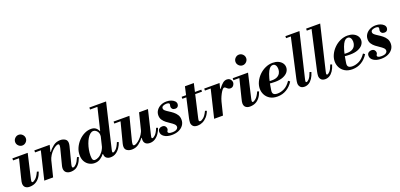

<svg xmlns="http://www.w3.org/2000/svg" viewBox="15 -1730 5662 2717"><g transform="rotate(-20 2846.0 -371.5)"><path d="M244 -573Q212 -573 188 -597Q164 -621 164 -653Q164 -686 188 -710Q212 -734 244 -734Q277 -734 301 -710Q325 -686 325 -653Q325 -621 301 -597Q277 -573 244 -573ZM142 11Q103 11 79 -9Q55 -29 55 -70Q55 -82 58 -97.5Q61 -113 71 -153L145 -450H279L195 -87Q192 -73 191 -65Q190 -57 190 -54Q190 -37 203 -37Q220 -37 249.5 -62.5Q279 -88 310 -156L335 -147Q317 -93 289 -58Q261 -23 224.5 -6Q188 11 142 11ZM48 -420V-450H222V-420Z M765 11Q719 11 693 -11Q667 -33 667 -75Q667 -85 668.5 -92.5Q670 -100 671 -107L735 -356Q737 -363 738.5 -375Q740 -387 740 -394Q740 -405 735 -410.5Q730 -416 721 -416Q708 -416 684.5 -403Q661 -390 635.5 -365.5Q610 -341 588 -306.5Q566 -272 554 -229L585 -351H592Q622 -394 667 -428Q712 -462 772 -462Q812 -462 843 -443Q874 -424 874 -382Q874 -364 868 -338L804 -89Q801 -76 800 -68Q799 -60 799 -55Q799 -35 815 -35Q834 -35 860.5 -63Q887 -91 914 -155L939 -146Q916 -84 888 -49.5Q860 -15 829 -2Q798 11 765 11ZM365 0 473 -450H610L498 0ZM379 -420V-450H598V-420Z M1362 11Q1323 11 1299 -9Q1275 -29 1275 -70Q1275 -82 1278 -97.5Q1281 -113 1291 -153L1436 -754H1570L1412 -87Q1409 -74 1408 -65.5Q1407 -57 1407 -54Q1407 -41 1419 -41Q1434 -41 1461.5 -66.5Q1489 -92 1517 -161L1542 -152Q1529 -111 1504 -73.5Q1479 -36 1443.5 -12.5Q1408 11 1362 11ZM1121 11Q1079 11 1041.5 -10Q1004 -31 981 -70.5Q958 -110 958 -168Q958 -227 982.5 -279.5Q1007 -332 1047 -373.5Q1087 -415 1136 -438.5Q1185 -462 1234 -462Q1274 -462 1300.5 -444.5Q1327 -427 1344 -389H1351L1328 -298Q1329 -309 1330 -317Q1331 -325 1331 -334Q1331 -372 1307 -397.5Q1283 -423 1254 -423Q1230 -423 1207 -404Q1184 -385 1164.5 -353Q1145 -321 1130.5 -280Q1116 -239 1108 -194.5Q1100 -150 1100 -107Q1100 -63 1110 -46.5Q1120 -30 1142 -30Q1166 -30 1198 -47Q1230 -64 1260 -103Q1290 -142 1307 -208L1275 -70H1268Q1249 -42 1211 -15.5Q1173 11 1121 11ZM1318 -724V-754H1513V-724Z M1683 11Q1643 11 1612 -8Q1581 -27 1581 -69Q1581 -88 1587 -113L1674 -450H1811L1720 -95Q1719 -88 1717 -76.5Q1715 -65 1715 -57Q1715 -47 1720 -41Q1725 -35 1734 -35Q1748 -35 1771 -48Q1794 -61 1819.5 -85.5Q1845 -110 1867 -144Q1889 -178 1901 -220L1870 -98H1863Q1833 -57 1788 -23Q1743 11 1683 11ZM1572 -420V-450H1746V-420ZM1953 11Q1927 11 1907.5 2Q1888 -7 1877 -25Q1866 -43 1866 -70Q1866 -82 1869 -97.5Q1872 -113 1882 -153L1956 -450H2090L2003 -87Q2000 -74 1999 -65.5Q1998 -57 1998 -54Q1998 -41 2010 -41Q2025 -41 2052.5 -66.5Q2080 -92 2108 -161L2133 -152Q2120 -111 2095 -73.5Q2070 -36 2034.5 -12.5Q1999 11 1953 11Z M2286 11Q2214 11 2171.5 -18Q2129 -47 2129 -90Q2129 -121 2148.5 -136Q2168 -151 2193 -151Q2224 -151 2239 -133.5Q2254 -116 2254 -96Q2254 -79 2246.5 -70Q2239 -61 2239 -50Q2239 -40 2252.5 -31.5Q2266 -23 2301 -23Q2349 -23 2370 -39Q2391 -55 2391 -75Q2391 -97 2371.5 -116Q2352 -135 2323 -153.5Q2294 -172 2265 -194.5Q2236 -217 2216.5 -246Q2197 -275 2197 -315Q2197 -356 2219.5 -389Q2242 -422 2281.5 -442Q2321 -462 2371 -462Q2409 -462 2440 -450.5Q2471 -439 2490 -419.5Q2509 -400 2509 -374Q2509 -353 2495.5 -337.5Q2482 -322 2455 -322Q2428 -322 2413.5 -337Q2399 -352 2399 -371Q2399 -382 2402 -391.5Q2405 -401 2405 -408Q2405 -422 2391 -427Q2377 -432 2360 -432Q2335 -432 2311.5 -421.5Q2288 -411 2288 -388Q2288 -368 2308 -351Q2328 -334 2357.5 -316Q2387 -298 2416 -275Q2445 -252 2465 -221Q2485 -190 2485 -146Q2485 -99 2459 -63.5Q2433 -28 2388.5 -8.5Q2344 11 2286 11Z M2673 11Q2624 11 2603.5 -12.5Q2583 -36 2583 -66Q2583 -80 2586 -99.5Q2589 -119 2592 -132L2692 -574H2826L2714 -87Q2711 -74 2710 -66Q2709 -58 2709 -55Q2709 -36 2729 -36Q2748 -36 2778.5 -61Q2809 -86 2840 -151L2865 -142Q2846 -91 2815 -57Q2784 -23 2747.5 -6Q2711 11 2673 11ZM2597 -420V-450H2893V-420Z M2923 0 3031 -450H3168L3056 0ZM2937 -420V-450H3156V-420ZM3098 -174 3145 -367H3153Q3190 -416 3218.5 -439Q3247 -462 3280 -462Q3306 -462 3321.5 -450.5Q3337 -439 3344.5 -422.5Q3352 -406 3352 -392Q3352 -370 3335 -348Q3318 -326 3288 -326Q3267 -326 3253 -336.5Q3239 -347 3228.5 -357Q3218 -367 3207 -367Q3193 -367 3177 -347Q3161 -327 3145 -296.5Q3129 -266 3116.5 -233Q3104 -200 3098 -174Z M3562 -573Q3530 -573 3506 -597Q3482 -621 3482 -653Q3482 -686 3506 -710Q3530 -734 3562 -734Q3595 -734 3619 -710Q3643 -686 3643 -653Q3643 -621 3619 -597Q3595 -573 3562 -573ZM3460 11Q3421 11 3397 -9Q3373 -29 3373 -70Q3373 -82 3376 -97.5Q3379 -113 3389 -153L3463 -450H3597L3513 -87Q3510 -73 3509 -65Q3508 -57 3508 -54Q3508 -37 3521 -37Q3538 -37 3567.5 -62.5Q3597 -88 3628 -156L3653 -147Q3635 -93 3607 -58Q3579 -23 3542.5 -6Q3506 11 3460 11ZM3366 -420V-450H3540V-420Z M3876 11Q3810 11 3765.5 -15.5Q3721 -42 3698 -85Q3675 -128 3675 -177Q3675 -230 3699.5 -281Q3724 -332 3765.5 -373Q3807 -414 3860 -438Q3913 -462 3970 -462Q4016 -462 4052.5 -446Q4089 -430 4110 -401.5Q4131 -373 4131 -337Q4131 -299 4106.5 -267Q4082 -235 4033 -215.5Q3984 -196 3912 -196Q3887 -196 3858 -198Q3829 -200 3806.5 -203Q3784 -206 3778 -207L3783 -242Q3800 -235 3821 -233.5Q3842 -232 3881 -232Q3928 -232 3958.5 -248Q3989 -264 4003.5 -291.5Q4018 -319 4018 -352Q4018 -386 4003.5 -409Q3989 -432 3961 -432Q3944 -432 3926 -419.5Q3908 -407 3889.5 -372.5Q3871 -338 3853 -273.5Q3835 -209 3820 -105Q3813 -64 3831 -46.5Q3849 -29 3891 -29Q3940 -29 3992 -54.5Q4044 -80 4090 -148L4115 -129Q4075 -64 4013.5 -26.5Q3952 11 3876 11Z M4283 11Q4240 11 4220 -12.5Q4200 -36 4200 -67Q4200 -79 4202.5 -96.5Q4205 -114 4209 -132L4348 -754H4482L4323 -87Q4320 -74 4319 -65.5Q4318 -57 4318 -54Q4318 -41 4330 -41Q4344 -41 4368.5 -66.5Q4393 -92 4418 -161L4443 -152Q4427 -98 4402.5 -61.5Q4378 -25 4347.5 -7Q4317 11 4283 11ZM4270 -724V-754H4425V-724Z M4595 11Q4552 11 4532 -12.5Q4512 -36 4512 -67Q4512 -79 4514.5 -96.5Q4517 -114 4521 -132L4660 -754H4794L4635 -87Q4632 -74 4631 -65.5Q4630 -57 4630 -54Q4630 -41 4642 -41Q4656 -41 4680.5 -66.5Q4705 -92 4730 -161L4755 -152Q4739 -98 4714.5 -61.5Q4690 -25 4659.5 -7Q4629 11 4595 11ZM4582 -724V-754H4737V-724Z M5004 11Q4938 11 4893.5 -15.5Q4849 -42 4826 -85Q4803 -128 4803 -177Q4803 -230 4827.5 -281Q4852 -332 4893.5 -373Q4935 -414 4988 -438Q5041 -462 5098 -462Q5144 -462 5180.5 -446Q5217 -430 5238 -401.5Q5259 -373 5259 -337Q5259 -299 5234.5 -267Q5210 -235 5161 -215.5Q5112 -196 5040 -196Q5015 -196 4986 -198Q4957 -200 4934.5 -203Q4912 -206 4906 -207L4911 -242Q4928 -235 4949 -233.5Q4970 -232 5009 -232Q5056 -232 5086.5 -248Q5117 -264 5131.5 -291.5Q5146 -319 5146 -352Q5146 -386 5131.5 -409Q5117 -432 5089 -432Q5072 -432 5054 -419.5Q5036 -407 5017.5 -372.5Q4999 -338 4981 -273.5Q4963 -209 4948 -105Q4941 -64 4959 -46.5Q4977 -29 5019 -29Q5068 -29 5120 -54.5Q5172 -80 5218 -148L5243 -129Q5203 -64 5141.5 -26.5Q5080 11 5004 11Z M5437 11Q5365 11 5322.5 -18Q5280 -47 5280 -90Q5280 -121 5299.5 -136Q5319 -151 5344 -151Q5375 -151 5390 -133.5Q5405 -116 5405 -96Q5405 -79 5397.5 -70Q5390 -61 5390 -50Q5390 -40 5403.5 -31.5Q5417 -23 5452 -23Q5500 -23 5521 -39Q5542 -55 5542 -75Q5542 -97 5522.5 -116Q5503 -135 5474 -153.5Q5445 -172 5416 -194.5Q5387 -217 5367.5 -246Q5348 -275 5348 -315Q5348 -356 5370.5 -389Q5393 -422 5432.5 -442Q5472 -462 5522 -462Q5560 -462 5591 -450.5Q5622 -439 5641 -419.5Q5660 -400 5660 -374Q5660 -353 5646.5 -337.5Q5633 -322 5606 -322Q5579 -322 5564.5 -337Q5550 -352 5550 -371Q5550 -382 5553 -391.5Q5556 -401 5556 -408Q5556 -422 5542 -427Q5528 -432 5511 -432Q5486 -432 5462.5 -421.5Q5439 -411 5439 -388Q5439 -368 5459 -351Q5479 -334 5508.5 -316Q5538 -298 5567 -275Q5596 -252 5616 -221Q5636 -190 5636 -146Q5636 -99 5610 -63.5Q5584 -28 5539.5 -8.5Q5495 11 5437 11Z"/></g></svg>

Font: Libre Bodoni
Style: Bold Italic
Weight: 700
Italic angle: -13°
Version: Version 2.005;gftools[0.9.23]